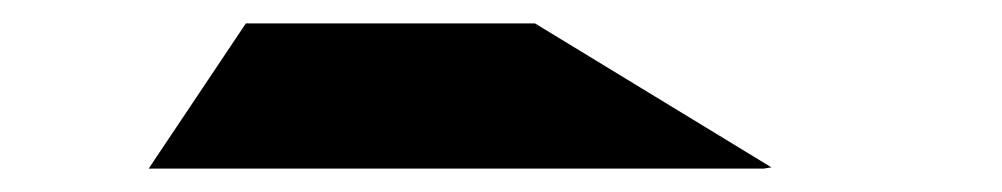

<svg xmlns="http://www.w3.org/2000/svg" viewBox="-20 -144 856 164"><path d="M437 -124 639 -1Q638 -1 635.5 -0.5Q633 0 632 0H107L190 -124Z"/></svg>

Font: DSEG7 Modern Mini
Style: Bold Italic
Weight: 700
Italic angle: -5°
Designer: Keshikan(Twitter:@keshinomi_88pro)
Version: Version 0.46